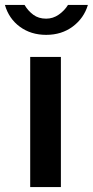

<svg xmlns="http://www.w3.org/2000/svg" viewBox="-46 -762 378 782"><path d="M202 0V-530H77V0ZM250.5 -654C280.8 -676.7 301.3 -706 312 -742H231C221.7 -726.7 209.2 -713.5 193.5 -702.5C177.8 -691.5 160.7 -686 142 -686C121.3 -686 103.8 -691.3 89.5 -702C75.2 -712.7 63.3 -726 54 -742H-26C-15.3 -704.7 5 -675 35 -653C65 -631 100.7 -620 142 -620C184 -620 220.2 -631.3 250.5 -654Z"/></svg>

Font: Morrison SemiBold
Style: Regular
Weight: 600
Designer: Pablo Impallari, Rodrigo Fuenzalida (Modified by Dan O. Williams)
Version: Version 0.030; ttfautohint (v1.8.1)